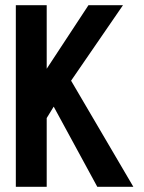

<svg xmlns="http://www.w3.org/2000/svg" viewBox="-20 -720 556 740"><path d="M160 -455V-700H41V0H160V-265L187 -309L355 0H494L254 -409L454 -700H321Z"/></svg>

Font: Advent Pro
Style: Bold
Weight: 700
Designer: VivaRado, Andreas Kalpakidis
Foundry: VivaRado, Andreas Kalpakidis
Version: Version 3.000